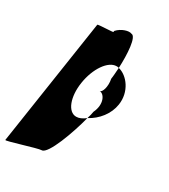

<svg xmlns="http://www.w3.org/2000/svg" viewBox="-197 -720 875 993"><g transform="rotate(30 240.0 -223.5)"><path d="M113 -576 -1 178C-2 186 165 130 189 130C226 130 285 -33 310 -132C291 -117 273 -109 256 -109C206 -109 178 -184 192 -274C206 -366 257 -440 307 -440C312 -440 316 -440 321 -438C325 -521 319 -624 289 -624C272 -632 230 -620 205 -592L204 -585C204 -582 114 -580 113 -576ZM295 -285C323 -285 350 -236 321 -176C319 -164 316 -149 310 -132C365 -161 407 -214 416 -274C429 -356 376 -425 321 -438C319 -412 318 -388 315 -370C324 -326 310 -285 295 -285Z"/></g></svg>

Font: Ampere
Style: SCUltCndIta
Weight: 400
Version: Version 1